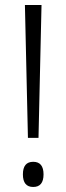

<svg xmlns="http://www.w3.org/2000/svg" viewBox="-20 -734 264 763"><path d="M133 -186H91L79 -714H145ZM71 -41Q71 -91 112 -91Q153 -91 153 -41Q153 9 112 9Q71 9 71 -41Z"/></svg>

Font: Noto Sans Gujarati UI Condensed Light
Style: Regular
Weight: 300
Width: 3
Designer: Jelle Bosma - Monotype Design Team, Universal Thirst
Foundry: Monotype Imaging Inc.
Version: Version 2.106; ttfautohint (v1.8.4.7-5d5b)